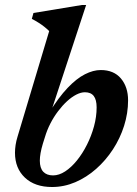

<svg xmlns="http://www.w3.org/2000/svg" viewBox="-20 -737 548 769"><path d="M151.5 -161Q145.5 -141 142.5 -124Q139.5 -107 139.5 -93.5Q139.5 -64 153.2 -49.2Q167 -34.5 192.5 -34.5Q216.5 -34.5 241 -50.5Q265.5 -66.5 288 -94.2Q310.5 -122 328.2 -157.2Q346 -192.5 356.5 -231Q367 -269.5 367 -307Q367 -337.5 355.5 -352.5Q344 -367.5 320 -367.5Q304 -367.5 285.5 -358Q267 -348.5 248.5 -331.5Q230 -314.5 212.8 -291.8Q195.5 -269 182 -242.8Q168.5 -216.5 160 -188ZM177 -612.5Q168 -621.5 157.2 -630Q146.5 -638.5 134.2 -646.2Q122 -654 107.5 -661.5L114 -685L308 -717H325L180.5 -277.5L176.5 -285Q215 -347.5 250.8 -385Q286.5 -422.5 320 -439.5Q353.5 -456.5 383.5 -456.5Q436 -456.5 464.5 -422.5Q493 -388.5 493 -335Q493 -283.5 477 -233Q461 -182.5 432.2 -138.5Q403.5 -94.5 365 -60.5Q326.5 -26.5 281.5 -7.2Q236.5 12 188.5 12Q119.5 12 79.8 -25.5Q40 -63 40 -125Q40 -140 42.5 -156.5Q45 -173 50.5 -190.5Z"/></svg>

Font: Newsreader 16pt 16pt SemiBold
Style: Italic
Weight: 600
Italic angle: -17°
Version: Version 1.003